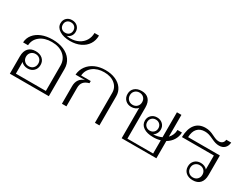

<svg xmlns="http://www.w3.org/2000/svg" viewBox="-68 -1502 2800 2146"><g transform="rotate(30 1332.0 -428.5)"><path d="M90 -224Q90 -291 123 -327Q156 -363 216 -363Q272 -363 305.5 -333.5Q339 -304 339 -255Q339 -208 309 -178.5Q279 -149 232 -149Q205 -149 182 -159Q159 -169 148 -186V-34H535V-360Q535 -442 476.5 -492Q418 -542 321 -542Q228 -542 169.5 -496.5Q111 -451 107 -377H43Q46 -434 81 -478Q116 -522 176.5 -546Q237 -570 315 -570Q398 -570 461 -543Q524 -516 558.5 -466.5Q593 -417 593 -352V0H90ZM309 -256Q309 -291 287 -313Q265 -335 230 -335Q196 -335 173.5 -313Q151 -291 151 -256Q151 -222 173.5 -199.5Q196 -177 230 -177Q265 -177 287 -199.5Q309 -222 309 -256Z M298 -772Q298 -814 325 -840.5Q352 -867 395 -867Q439 -867 466.5 -840.5Q494 -814 494 -772Q494 -740 475.5 -715.5Q457 -691 427 -684Q459 -679 477 -679Q536 -679 583 -703Q630 -727 656 -770Q682 -813 682 -867H740Q740 -803 708.5 -754.5Q677 -706 620 -679Q563 -652 488 -652Q404 -652 351 -685.5Q298 -719 298 -772ZM464 -772Q464 -802 445 -820.5Q426 -839 395 -839Q365 -839 346.5 -820.5Q328 -802 328 -772Q328 -742 346.5 -723.5Q365 -705 395 -705Q426 -705 445 -723.5Q464 -742 464 -772Z M762 -227Q762 -278 786 -312Q810 -346 854 -358H731Q736 -421 771 -469Q806 -517 864.5 -543.5Q923 -570 998 -570Q1071 -570 1127.5 -545.5Q1184 -521 1215 -477Q1246 -433 1246 -376V0H1188V-386Q1188 -456 1135.5 -499Q1083 -542 997 -542Q910 -542 853 -498Q796 -454 790 -381H914V-353Q865 -340 842.5 -312.5Q820 -285 820 -241V0H762Z M1981 -223V0H1533V-393Q1522 -376 1498.5 -366Q1475 -356 1449 -356Q1402 -356 1372 -385.5Q1342 -415 1342 -462Q1342 -511 1375.5 -540.5Q1409 -570 1465 -570Q1525 -570 1558 -534Q1591 -498 1591 -431V-28H1923V-199Q1883 -186 1831 -186Q1751 -186 1705 -217Q1659 -248 1659 -301Q1659 -344 1688 -372Q1717 -400 1761 -400Q1805 -400 1834.5 -372.5Q1864 -345 1864 -302Q1864 -274 1850.5 -250Q1837 -226 1815 -214Q1873 -215 1923 -238V-560H1981V-279Q2027 -327 2027 -392H2085Q2083 -338 2055.5 -294Q2028 -250 1981 -223ZM1530 -463Q1530 -498 1508 -520Q1486 -542 1451 -542Q1417 -542 1394.5 -520Q1372 -498 1372 -463Q1372 -429 1394.5 -406.5Q1417 -384 1451 -384Q1486 -384 1508 -406.5Q1530 -429 1530 -463ZM1833 -301Q1833 -332 1812.5 -352Q1792 -372 1761 -372Q1730 -372 1709.5 -352Q1689 -332 1689 -301Q1689 -270 1709.5 -250Q1730 -230 1761 -230Q1792 -230 1812.5 -250Q1833 -270 1833 -301Z M2331 -98Q2331 -145 2361 -174.5Q2391 -204 2439 -204Q2465 -204 2488 -194Q2511 -184 2522 -167V-348H2110Q2112 -455 2158 -512.5Q2204 -570 2289 -570Q2319 -570 2346 -562.5Q2373 -555 2408 -537Q2436 -523 2454 -517.5Q2472 -512 2490 -512Q2517 -512 2534.5 -527.5Q2552 -543 2554 -570H2618Q2614 -524 2587 -498Q2560 -472 2515 -472Q2491 -472 2468 -478.5Q2445 -485 2412 -501Q2376 -518 2352.5 -524.5Q2329 -531 2303 -531Q2241 -531 2206.5 -493Q2172 -455 2170 -382H2580V-129Q2580 -62 2547.5 -26Q2515 10 2454 10Q2398 10 2364.5 -19.5Q2331 -49 2331 -98ZM2519 -97Q2519 -132 2497 -154Q2475 -176 2440 -176Q2406 -176 2383.5 -154Q2361 -132 2361 -97Q2361 -63 2383.5 -40.5Q2406 -18 2440 -18Q2475 -18 2497 -40.5Q2519 -63 2519 -97Z"/></g></svg>

Font: Fahkwang ExtraLight
Style: Regular
Weight: 275
Designer: Suppakit Chalermlarp | Katatrad Co.,Ltd.
Foundry: Cadson Demak Co.,Ltd.
Version: Version 1.000; ttfautohint (v1.6)